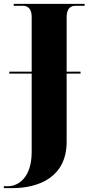

<svg xmlns="http://www.w3.org/2000/svg" viewBox="-44 -734 476 994"><path d="M-24 240H19C160 240 301 181 301 0V-353H373V-363H301V-646C301 -691 323 -704 346 -704H394V-714H27V-704H76C97 -704 120 -691 120 -648V-363H4V-353H120V53C120 184 52 230 -3 230H-24Z"/></svg>

Font: Noto Serif Display ExtraBold
Style: Regular
Weight: 800
Designer: Monotype Design Team
Foundry: Monotype Imaging Inc.
Version: Version 2.009